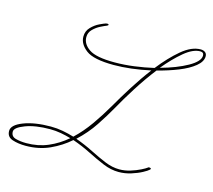

<svg xmlns="http://www.w3.org/2000/svg" viewBox="-166 -653 857 771"><g transform="rotate(15 262.5 -267.0)"><path d="M184 -548Q192 -550 195 -547Q198 -544 189 -540Q181 -537 165 -529Q149 -521 135.5 -507.5Q122 -494 122 -475Q122 -446 151.5 -426Q181 -406 257 -406Q297 -406 338.5 -411.5Q380 -417 419 -426Q459 -477 500 -511.5Q541 -546 579 -546Q590 -546 597.5 -540.5Q605 -535 605 -524Q605 -502 580.5 -482Q556 -462 516 -446Q476 -430 429 -418Q394 -373 362 -322.5Q330 -272 305 -227Q286 -193 257.5 -150Q229 -107 189 -70Q228 -56 262.5 -38.5Q297 -21 327.5 -8.5Q358 4 387 4Q410 4 432.5 -3Q455 -10 473 -19Q491 -28 497 -33Q500 -36 506 -34Q512 -32 507 -27Q501 -21 482.5 -11Q464 -1 438.5 7Q413 15 387 15Q355 15 322.5 1.5Q290 -12 254.5 -30Q219 -48 179 -62Q144 -31 99 -10.5Q54 10 -1 10Q-32 10 -56 2Q-80 -6 -80 -31Q-80 -56 -34.5 -73.5Q11 -91 78 -91Q104 -91 128 -86.5Q152 -82 175 -75Q209 -107 238 -148Q267 -189 293 -234Q317 -276 347 -323.5Q377 -371 409 -413Q326 -395 257 -395Q173 -395 141.5 -419Q110 -443 110 -474Q110 -497 125.5 -513Q141 -529 159 -537.5Q177 -546 184 -548ZM579 -538Q549 -538 512.5 -507.5Q476 -477 439 -432Q505 -450 549.5 -475Q594 -500 594 -524Q594 -538 579 -538ZM-65 -32Q-65 -12 -45.5 -6.5Q-26 -1 -1 -1Q48 -1 89 -18.5Q130 -36 165 -66Q145 -72 123 -76Q101 -80 78 -80Q17 -80 -24 -64.5Q-65 -49 -65 -32Z"/></g></svg>

Font: Kapakana Light
Style: Regular
Weight: 300
Designer: Kyosuke Nagai
Version: Version 1.000